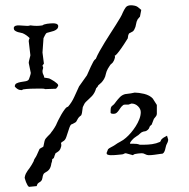

<svg xmlns="http://www.w3.org/2000/svg" viewBox="-20 -583 715 728"><path d="M73.7 89.4Q75.2 81.1 78.1 75.2Q81.1 69.3 84.7 64.2Q88.4 59.1 92.3 54Q96.2 48.8 100.1 42L107.4 28.8Q109.4 21 112.8 16.6Q116.2 12.2 119.1 5.9L129.4 -17.1Q129.4 -18.1 131.6 -19.5Q133.8 -21 136.5 -22.5Q139.2 -23.9 141.6 -25.1Q144 -26.4 144.5 -27.3L148.9 -48.3Q150.4 -54.2 153.8 -58.3Q157.2 -62.5 161.1 -66.4Q165 -70.3 168.7 -74Q172.4 -77.6 174.8 -82Q176.8 -84 180.2 -88.9Q183.6 -93.8 186.8 -98.9Q189.9 -104 192.4 -108.6Q194.8 -113.3 195.3 -115.2Q195.8 -116.7 200.7 -126.7Q205.6 -136.7 212.2 -148.2Q218.8 -159.7 225.8 -168.9Q232.9 -178.2 237.8 -178.2Q252 -194.3 261.7 -215.8Q271.5 -237.3 279.8 -255.4L309.6 -297.4Q318.8 -318.4 324.5 -330.6Q330.1 -342.8 333.7 -348.9Q337.4 -355 339.6 -356.9Q341.8 -358.9 343.3 -359.9Q348.6 -373 357.7 -389.2Q366.7 -405.3 377.2 -422.4Q387.7 -439.5 398.7 -456.5Q409.7 -473.6 419.2 -488.5Q428.7 -503.4 435.8 -515.6Q442.9 -527.8 445.3 -534.7Q450.2 -545.9 456.3 -554.4Q462.4 -563 476.6 -563Q482.9 -563 490.2 -561.5Q496.6 -560.5 502.4 -556.4Q508.3 -552.2 515.6 -545.4L510.7 -520Q509.8 -519 506.3 -514.9Q502.9 -510.7 502 -509.8Q497.1 -501 495.8 -491Q494.6 -481 489.3 -471.2Q486.3 -464.8 481.2 -462.6Q476.1 -460.4 469.2 -456.1Q467.3 -452.6 466.3 -449.5Q465.3 -446.3 464.4 -437.5Q449.2 -413.1 439.7 -399.7Q430.2 -386.2 424.6 -379.9Q418.9 -373.5 417 -372.6Q415 -371.6 414.6 -371.8Q414.1 -372.1 415 -371.3Q416 -370.6 416 -365.7Q414.1 -357.9 411.9 -353.3Q409.7 -348.6 407.5 -345.9Q405.3 -343.3 403.1 -341.6Q400.9 -339.8 398.9 -337.9Q397.5 -335.4 394.5 -331.3Q391.6 -327.1 388.9 -322.3Q386.2 -317.4 384.3 -312.5Q382.3 -307.6 381.8 -304.2Q379.4 -291.5 374.5 -283.4Q369.6 -275.4 365 -270.5Q360.4 -265.6 356.4 -262.7Q352.5 -259.8 351.6 -257.8Q351.6 -255.9 348.6 -252.7Q345.7 -249.5 344.7 -248.5Q341.8 -238.8 337.9 -231.7Q334 -224.6 328.9 -219Q323.7 -213.4 317.6 -208Q311.5 -202.6 305.2 -196.3Q300.8 -191.9 298.6 -186.5Q296.4 -181.2 293.9 -176.8Q292 -161.1 290.8 -155Q289.6 -148.9 287.6 -145.5Q278.3 -139.2 274.4 -131.3Q270.5 -123.5 269.5 -122.6Q269 -121.1 266.1 -119.1Q263.2 -117.2 259.8 -115.5Q256.3 -113.8 253.4 -112.3Q250.5 -110.8 249.5 -110.8Q246.1 -107.4 243.2 -99.1Q240.2 -90.8 237.3 -81.3Q234.4 -71.8 231.4 -63.5Q228.5 -55.2 225.1 -51.8Q224.1 -50.3 221.7 -48.8Q219.2 -47.4 216.8 -45.7Q214.4 -43.9 212.6 -42.5Q210.9 -41 211.4 -40Q212.4 -36.6 212.4 -34.7Q212.4 -32.7 212.4 -30.8Q212.4 -27.8 211.4 -26.4Q209 -15.1 201.9 -9.5Q194.8 -3.9 190.9 -2.4Q186.5 7.3 185.3 12.7Q184.1 18.1 178.2 20Q177.7 22 177.5 26.4Q177.2 30.8 174.8 36.1Q173.8 43.5 172.1 48.6Q170.4 53.7 167.7 57.9Q165 62 160.6 65.4Q156.2 68.8 149.9 72.3Q146.5 74.2 144.8 77.4Q143.1 80.6 142.3 84.2Q141.6 87.9 140.9 91.8Q140.1 95.7 138.7 99.6Q134.8 105 132.1 106.7Q129.4 108.4 127.2 109.6Q125 110.8 123 113.3Q121.1 115.7 119.1 122.6L90.3 125.5Q87.4 124.5 84.2 119.1Q81.1 113.8 78.6 107.4Q76.2 101.1 74.7 95.7Q73.2 90.3 73.7 89.4ZM36.1 -254.9Q36.1 -263.7 43 -267.1Q49.8 -270.5 58.8 -272Q67.9 -273.4 76.7 -274.9Q85.4 -276.4 88.9 -281.2Q89.8 -283.2 91.1 -286.6Q92.3 -290 93.5 -293.7Q94.7 -297.4 95.7 -301Q96.7 -304.7 96.7 -306.6L88.9 -344.7Q88.9 -346.7 89.8 -351.1Q90.8 -355.5 92 -360.1Q93.3 -364.7 94.2 -368.7Q95.2 -372.6 95.2 -373.5L88.9 -427.2Q88.9 -430.2 89.8 -432.6Q90.8 -435.1 92.3 -438.5Q80.6 -450.7 65.9 -457Q61.5 -458.5 55.9 -459.5Q50.3 -460.4 44.9 -462.4Q39.6 -464.4 35.9 -467.5Q32.2 -470.7 32.2 -476.6Q32.2 -480 34.4 -482.2Q36.6 -484.4 39.6 -485.4Q42.5 -486.3 45.7 -486.6Q48.8 -486.8 51.3 -486.8L82.5 -484.9Q86.4 -484.9 88.4 -485.1Q90.3 -485.4 95.2 -486.8Q101.6 -485.8 107.4 -485.4Q113.3 -484.9 119.1 -484.9Q124.5 -484.9 129.9 -485.4Q135.3 -485.8 141.1 -486.8Q143.1 -488.8 148.2 -490.5Q153.3 -492.2 158.9 -492.9Q164.6 -493.7 170.2 -494.1Q175.8 -494.6 179.7 -494.6Q182.1 -494.6 185.8 -494.4Q189.5 -494.1 192.6 -493.2Q195.8 -492.2 198.2 -490Q200.7 -487.8 200.7 -484.4Q200.7 -477.1 195.8 -472.7Q190.9 -468.3 184.1 -465.8Q177.2 -463.4 169.9 -461.7Q162.6 -460 158.2 -458.5Q154.3 -457 150.9 -450.2Q147.5 -443.4 145 -438.5L141.1 -383.8L146.5 -341.8L141.1 -334.5Q141.1 -334 142.1 -331.1Q143.1 -328.1 143.6 -327.6V-327.1Q143.6 -323.7 142.3 -320.3Q141.1 -316.9 141.1 -312.5Q141.1 -305.7 144 -300.5Q147 -295.4 147.9 -288.6Q149.4 -288.6 156.5 -287.4Q163.6 -286.1 166.5 -285.6Q168.5 -284.7 174.1 -281.7Q179.7 -278.8 185.5 -274.9Q191.4 -271 196 -266.8Q200.7 -262.7 200.7 -259.3V-258.8Q199.2 -253.4 192.4 -246.6L150.9 -245.1Q150.4 -245.1 148.4 -246.1Q147.5 -246.6 146.5 -246.6Q144 -247.1 138.2 -247.1H125Q110.8 -247.1 95.9 -246.6Q81.1 -246.1 67.9 -244.1L62.5 -241.2Q53.2 -241.2 46.6 -245.4Q40 -249.5 36.1 -254.9ZM384.3 -3.4Q384.8 -4.9 386.7 -9.5Q388.7 -14.2 389.6 -17.1Q390.6 -18.6 394 -20.8Q397.5 -22.9 401.6 -25.1Q405.8 -27.3 409.4 -29.3Q413.1 -31.2 415 -32.7Q424.8 -40 436.3 -45.9Q447.8 -51.8 457.5 -60.5Q466.8 -68.4 476.6 -79.8Q486.3 -91.3 494.6 -104.2Q502.9 -117.2 508.3 -131.1Q513.7 -145 513.7 -157.7Q513.7 -169.9 503.2 -180.2Q492.7 -190.4 478.5 -190.4L467.3 -186.5H456.1Q453.6 -186.5 450.4 -186Q447.3 -185.5 444.8 -182.6Q440.4 -179.2 437 -174.1Q433.6 -168.9 429.9 -163.8Q426.3 -158.7 421.9 -155Q417.5 -151.4 411.1 -151.4Q407.7 -151.4 404.5 -151.9Q401.4 -152.3 399.4 -154.8V-163.1Q399.4 -170.9 400.6 -174.8Q401.9 -178.7 404.3 -180.9Q406.7 -183.1 409.7 -185.3Q412.6 -187.5 416.5 -192.9L420.4 -198.2Q427.2 -207 434.8 -214.8Q442.4 -222.7 454.1 -226.1L476.1 -229L490.7 -231.9Q497.6 -231.9 507.1 -230.7Q516.6 -229.5 526.6 -227.1Q536.6 -224.6 545.4 -220Q554.2 -215.3 559.6 -209Q561.5 -206.5 563 -203.4Q564.5 -200.2 565.4 -199.7L574.7 -185.1V-151.4Q574.7 -146 570.8 -141.4Q566.9 -136.7 563.5 -132.3Q563 -131.8 561.8 -127.9Q560.5 -124 555.2 -110.8Q554.7 -110.4 554.7 -109.9Q554.2 -109.4 553.7 -109.4Q547.9 -105.5 546.6 -100.3Q545.4 -95.2 540.5 -90.8Q534.7 -85.4 528.6 -85Q522.5 -84.5 516.6 -81.1Q516.1 -81.1 514.2 -79.3Q512.2 -77.6 510 -75.7Q507.8 -73.7 505.9 -72Q503.9 -70.3 503.4 -69.8Q502.9 -69.8 500.7 -68.4Q498.5 -66.9 495.8 -64.9Q493.2 -63 490.7 -61.3Q488.3 -59.6 487.8 -59.1Q486.3 -58.1 483.9 -55.4Q481.4 -52.7 478.8 -49.8Q476.1 -46.9 474.4 -43.9Q472.7 -41 472.7 -39.6Q472.7 -38.1 474.6 -38.1H483.9Q491.7 -38.1 498 -37.4Q504.4 -36.6 510.3 -34.2H525.4Q541 -34.2 556.6 -36.4Q572.3 -38.6 586.4 -44.9Q588.9 -46.9 589.4 -48.8Q589.8 -50.8 590.8 -52.7Q594.7 -57.6 600.8 -61.5Q606.9 -65.4 613.3 -68.4L617.7 -53.7Q617.7 -48.8 615.5 -43.5Q613.3 -38.1 610.4 -32.7Q609.4 -30.8 608.4 -25.4Q607.4 -20 605.7 -14.4Q604 -8.8 601.1 -4.4Q598.1 0 593.3 0L588.4 0.5Q577.1 2 566.2 3.7Q555.2 5.4 543.9 5.4Q537.1 5.4 530.5 1.7Q523.9 -2 517.6 -2Q511.2 -2 503.9 -1Q496.6 0 491.7 1Q490.7 1 488 2.4Q485.4 3.9 483.9 5.4L457 -2Q453.6 -2 450.2 0Q446.8 2 442.9 2.4Q431.6 3.4 422.4 4.4Q413.1 5.4 399.9 5.4Q395 5.4 389.6 3.9Q384.3 2.4 384.3 -2.4Z"/></svg>

Font: IM FELL English SC
Style: Regular
Weight: 400
Designer: Igino Marini
Foundry: Igino Marini
Version: 3.00